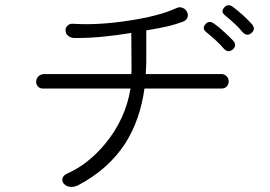

<svg xmlns="http://www.w3.org/2000/svg" viewBox="-20 -745 1040 739"><path d="M263.7 -653.3Q249 -655.3 240.2 -646.5Q231.4 -638.7 232.4 -627.9Q232.4 -616.2 241.2 -608.4Q251 -598.6 268.6 -598.6Q328.1 -598.6 382.8 -604.5Q423.8 -608.4 485.4 -618.2L486.3 -471.7L485.4 -460H150.4Q135.7 -459 127.9 -451.2Q120.1 -443.4 119.1 -431.6Q119.1 -419.9 126 -412.1Q133.8 -403.3 147.5 -404.3H482.4Q462.9 -285.2 383.8 -190.4Q319.3 -113.3 241.2 -78.1Q224.6 -71.3 220.7 -59.6Q217.8 -48.8 224.6 -39.1Q232.4 -29.3 246.1 -26.4Q261.7 -23.4 279.3 -31.2Q397.5 -92.8 462.9 -194.3Q519.5 -284.2 536.1 -404.3H835Q847.7 -405.3 854.5 -414.1Q860.4 -421.9 860.4 -432.6Q859.4 -444.3 851.6 -452.1Q843.8 -460 831.1 -460H541L543 -501V-627.9Q600.6 -637.7 628.9 -644.5Q657.2 -651.4 685.5 -662.1Q699.2 -668 702.1 -679.7Q705.1 -690.4 699.2 -700.2Q693.4 -710.9 682.6 -714.8Q670.9 -719.7 659.2 -713.9Q593.8 -683.6 478.5 -666Q360.4 -647.5 263.7 -653.3ZM803.7 -654.3Q784.2 -668 770.5 -651.4Q755.9 -634.8 775.4 -620.1Q796.9 -602.5 812.5 -587.9Q829.1 -572.3 839.8 -559.6Q857.4 -539.1 876 -554.7Q893.6 -570.3 877 -588.9Q859.4 -607.4 842.8 -622.1Q822.3 -641.6 803.7 -654.3ZM876 -718.8Q856.4 -732.4 842.8 -715.8Q828.1 -699.2 847.7 -684.6Q870.1 -666 884.8 -652.3Q901.4 -636.7 912.1 -623Q929.7 -602.5 948.2 -618.2Q965.8 -633.8 949.2 -652.3Q932.6 -670.9 915 -686.5Q894.5 -705.1 876 -718.8Z"/></svg>

Font: Gulim
Style: Regular
Weight: 400
Version: Version 2.21